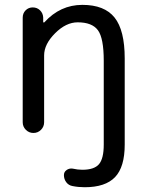

<svg xmlns="http://www.w3.org/2000/svg" viewBox="-20 -578 605 805"><path d="M305.7 -484.4Q256.8 -484.4 210.9 -438.5Q165 -392.6 165 -345.7V-65.4Q165 -46.9 151.9 -33.7Q138.7 -20.5 120.1 -20.5Q101.6 -20.5 88.4 -33.7Q75.2 -46.9 75.2 -65.4V-503.9Q75.2 -522.5 87.4 -534.7Q99.6 -546.9 117.2 -546.9Q135.7 -546.9 147.9 -534.7Q160.2 -522.5 161.1 -504.9V-486.3Q161.1 -484.4 162.6 -483.9Q164.1 -483.4 166 -484.4Q232.4 -557.6 325.2 -557.6Q418 -557.6 460.4 -504.4Q502.9 -451.2 502.9 -333V28.3Q502.9 122.1 462.4 164.6Q421.9 207 335 207Q308.6 207 284.2 202.1Q267.6 199.2 257.8 186Q248 172.9 248 156.2Q248 142.6 259.3 134.8Q270.5 127 284.2 128.9Q305.7 133.8 325.2 133.8Q375 133.8 395 110.4Q415 86.9 415 28.3V-323.2Q415 -418 390.6 -451.2Q366.2 -484.4 305.7 -484.4Z"/></svg>

Font: Gen Jyuu GothicX Regular
Style: Regular
Weight: 400
Designer: [Source Han Sans]
Ryoko NISHIZUKA  (kana & ideographs); Paul D. Hunt (Latin, Greek & Cyrillic); Wenlong ZHANG  (bopomofo
Version: Version 1.002.20150607